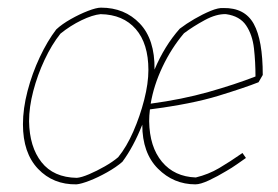

<svg xmlns="http://www.w3.org/2000/svg" viewBox="-20 -476 727 502"><path d="M180 6Q119 7 79.5 -34.5Q40 -76 40 -151Q40 -192 52 -238Q64 -284 84 -326.5Q104 -369 127 -399Q142 -413 165 -426Q188 -439 210 -447.5Q232 -456 244 -456Q306 -456 345.5 -414.5Q385 -373 384 -295V-294Q410 -356 450 -401Q467 -414 488.5 -426.5Q510 -439 530.5 -447.5Q551 -456 564 -455Q620 -456 643.5 -413.5Q667 -371 667 -280L656 -261Q621 -247 551 -225.5Q481 -204 372 -190Q370 -174 370 -159Q371 -92 403.5 -53Q436 -14 492 -12Q525 -20 553 -36.5Q581 -53 614 -76L623 -63Q613 -56 599.5 -46.5Q586 -37 572 -29Q549 -15 526.5 -4.5Q504 6 491 6Q434 6 393 -35Q352 -76 352 -150Q329 -92 300 -53Q284 -39 260 -25.5Q236 -12 214 -3.5Q192 5 180 6ZM461 -389Q428 -350 405 -301.5Q382 -253 374 -205Q456 -216 525 -235.5Q594 -255 648 -276Q648 -314 644 -349.5Q640 -385 623.5 -409.5Q607 -434 571 -439Q546 -440 515.5 -423.5Q485 -407 461 -389ZM181 -11Q193 -12 213 -20.5Q233 -29 254 -41Q275 -53 289 -65Q311 -92 328.5 -132Q346 -172 357 -215Q368 -258 368 -293Q368 -362 335 -400Q302 -438 243 -439Q222 -437 193 -423Q164 -409 138 -388Q115 -359 96.5 -319.5Q78 -280 67 -238Q56 -196 56 -159Q57 -92 88.5 -52Q120 -12 181 -11Z"/></svg>

Font: Labrada Thin
Style: Italic
Weight: 100
Italic angle: -7°
Designer: Mercedes Jáuregui
Foundry: Omnibus-Type Team
Version: Version 1.000; ttfautohint (v1.8.4.7-5d5b)